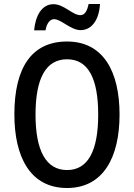

<svg xmlns="http://www.w3.org/2000/svg" viewBox="-20 -998 671 962"><path d="M151 -846H208C214 -881 230 -902 251 -902C286 -902 334 -847 384 -847C436 -847 476 -893 481 -978H424C417 -944 405 -922 383 -922C343 -922 301 -977 248 -977C187 -977 157 -915 151 -846ZM579 -424C579 -639 498 -790 316 -790C140 -790 52 -661 52 -425C52 -212 131 -56 316 -56C497 -56 579 -209 579 -424ZM158 -424C158 -604 209 -701 316 -701C422 -701 472 -605 472 -424C472 -242 421 -146 316 -146C210 -146 158 -244 158 -424Z"/></svg>

Font: Noto Sans Malayalam UI Condensed Medium
Style: Regular
Weight: 500
Width: 3
Designer: Jelle Bosma - Monotype Design Team
Foundry: Monotype Imaging Inc.
Version: Version 2.104